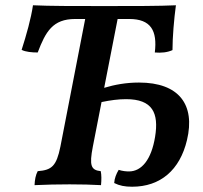

<svg xmlns="http://www.w3.org/2000/svg" viewBox="-20 -699 769 728"><path d="M507 -386C458 -386 415 -378 375 -366L426 -627H470C552 -627 577 -583 567 -500C592 -498 614 -500 634 -509C634 -558 640 -628 647 -679C584 -676 489 -676 376 -676C258 -676 169 -676 105 -679C98 -630 80 -566 62 -510C77 -502 102 -500 123 -500C153 -579 180 -627 265 -627H303L209 -143C194 -69 176 -54 123 -50C115 -35 112 -18 111 3C151 1 202 0 244 0C285 0 332 1 363 3C365 -17 365 -36 362 -50C325 -54 318 -71 332 -143L365 -312C399 -319 429 -323 458 -323C558 -323 583 -271 568 -180C554 -94 517 -49 469 -49C459 -49 445 -50 430 -55C421 -40 414 -23 413 -5C433 5 453 9 481 9C588 9 662 -54 689 -168C721 -302 659 -386 507 -386Z"/></svg>

Font: Vollkorn Semibold
Style: Italic
Weight: 600
Italic angle: -11°
Designer: Friedrich Althausen
Foundry: Friedrich Althausen
Version: Version 4.015;PS 004.015;hotconv 1.0.88;makeotf.lib2.5.64775